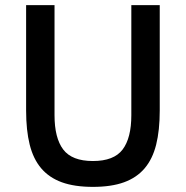

<svg xmlns="http://www.w3.org/2000/svg" viewBox="-20 -718 726 750"><path d="M193 -698V-268Q193 -179 227 -134Q261 -89 343 -89Q425 -89 459 -134Q493 -179 493 -268V-698H604V-286Q604 -209 590 -153Q576 -97 545 -60.5Q514 -24 464.5 -6Q415 12 343 12Q271 12 221.5 -6Q172 -24 141 -60.5Q110 -97 96 -153Q82 -209 82 -286V-698Z"/></svg>

Font: IBM Plex Thai Medium
Style: Regular
Weight: 500
Designer: Mike Abbink, Paul van der Laan, Pieter van Rosmalen, Ben Mitchell, Mark Frömberg
Foundry: Bold Monday
Version: Version 1.0